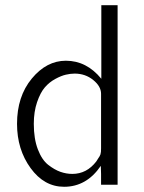

<svg xmlns="http://www.w3.org/2000/svg" viewBox="-20 -715 557 743"><path d="M45.9 -235.8Q45.9 -341.8 103 -410.9Q160.2 -480 234.9 -480Q314.9 -480 372.1 -410.2V-694.8H435.1V0H371.1V-42L370.1 -73.2Q314.9 7.8 228 7.8Q150.9 7.8 98.4 -64.5Q45.9 -136.7 45.9 -235.8ZM110.8 -235.8Q110.8 -177.7 126.5 -137Q142.1 -96.2 166.5 -77.1Q190.9 -58.1 213.9 -50Q236.8 -42 259.8 -42Q315.9 -42 353 -90.8Q356 -95.7 359.9 -101.8Q363.8 -107.9 365.5 -110.4Q367.2 -112.8 368.7 -117.4Q370.1 -122.1 370.6 -127.4Q371.1 -132.8 371.1 -141.1V-352.1Q371.1 -380.9 340.6 -405.5Q310.1 -430.2 269 -430.2Q252.9 -430.2 234.9 -426Q216.8 -421.9 193.8 -409.4Q170.9 -397 153.6 -377Q136.2 -356.9 123.5 -319.8Q110.8 -282.7 110.8 -235.8Z"/></svg>

Font: CMU Bright
Style: Roman
Weight: 500
Version: Version 0.7.0